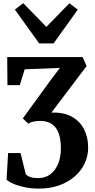

<svg xmlns="http://www.w3.org/2000/svg" viewBox="-20 -908 586 1186"><path d="M221 257Q173.5 257 132.8 248.5Q92 240 62.8 227.2Q33.5 214.5 20.5 201.5L30 37.5H107L139.5 169Q151.5 180.5 170 186.5Q188.5 192.5 219 192Q262.5 191 293 167Q323.5 143 339.8 102Q356 61 356 9.5Q356 -32.5 348.5 -64.2Q341 -96 325.2 -117.5Q309.5 -139 285.5 -150Q261.5 -161 228.5 -161Q204.5 -161 186 -156.8Q167.5 -152.5 154 -144.5L121 -176.5L291 -410.5L350 -488.5L132.5 -480L102.5 -382H26L24.5 -555.5H490L515 -500L297.5 -212.5Q374.5 -215 424.8 -186.5Q475 -158 499.8 -108.5Q524.5 -59 524.5 3.5Q524.5 57 502.2 103.2Q480 149.5 439.2 184Q398.5 218.5 343 237.8Q287.5 257 221 257ZM222 -640 72 -848.5 123.5 -888.5 266.5 -742 408.5 -887.5 460.5 -848.5 311 -640Z"/></svg>

Font: Merriweather ExtraBold
Style: Regular
Weight: 800
Version: Version 2.100